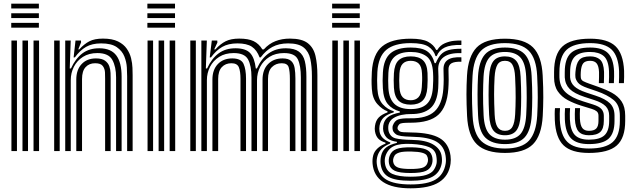

<svg xmlns="http://www.w3.org/2000/svg" viewBox="-20 -820 3438 1042"><path d="M41 -774V-800H191V-774ZM41 -722V-748H191V-722ZM41 -670V-696H191V-670ZM162 0V-600H192V0ZM42 0V-600H72V0ZM102 0V-600H132V0Z M670 0V-405.8Q670 -424.2 668.4 -453.9Q666.8 -483.5 655 -513.5Q643.2 -543.5 613.9 -564Q584.5 -584.5 529 -584.5Q479.5 -584.5 446.6 -565.4Q413.8 -546.2 386.2 -508.5H379.5L389.8 -600H419.5L420 -590L404.8 -552H410.2Q437 -581.5 465.2 -596Q493.5 -610.5 538.8 -610.5Q589.2 -610.5 620.4 -595.1Q651.5 -579.8 668.1 -555.5Q684.8 -531.2 691.4 -503.9Q698 -476.5 698.9 -451.9Q699.8 -427.2 699.8 -411.8V0ZM274 0V-600H304V0ZM334 0V-600H363.8L358.5 -448.5H365.2Q389.8 -502.2 427.2 -530.4Q464.8 -558.5 519.8 -558Q582.5 -557.5 611.2 -519.2Q640 -481 640 -403.8V0H610V-399.8Q610 -458.2 589.5 -495.1Q569 -532 508.5 -532Q462.5 -532 430.1 -511.4Q397.8 -490.8 380.9 -457.4Q364 -424 364 -385.2V0ZM394 0V-388Q394 -441.5 423 -472.2Q452 -503 500.8 -503Q533.2 -503 550 -490.8Q566.8 -478.5 573.1 -460.4Q579.5 -442.2 580 -424Q580.5 -405.8 580.5 -393.8V0H550.5V-392Q550.5 -406.5 549.8 -426.5Q549 -446.5 538 -461.6Q527 -476.8 496.2 -476.8Q463.8 -476.8 444.5 -455.6Q425.2 -434.5 425.2 -391.2V0Z M779.8 -774V-800H929.8V-774ZM779.8 -722V-748H929.8V-722ZM779.8 -670V-696H929.8V-670ZM900.8 0V-600H930.8V0ZM780.8 0V-600H810.8V0ZM840.8 0V-600H870.8V0Z M1672.8 0V-405.8Q1672.8 -459.8 1664.1 -499.9Q1655.5 -540 1628 -562.2Q1600.5 -584.5 1543.8 -584.5Q1494 -584.5 1458.1 -565.2Q1422.2 -546 1394.8 -508.5H1388.8Q1374.2 -548.2 1346.9 -566.4Q1319.5 -584.5 1268.8 -584.5Q1219 -584.5 1185.8 -565.4Q1152.5 -546.2 1125 -508.5H1118.2L1129.5 -600H1159.2L1159.8 -589L1142.5 -552H1149Q1175.8 -581.5 1204.5 -596Q1233.2 -610.5 1278.5 -610.5Q1327.5 -610.5 1356.2 -596.8Q1385 -583 1403.8 -552H1411.8Q1439.5 -582.8 1474.8 -596.6Q1510 -610.5 1553.5 -610.5Q1618.2 -610.5 1650.1 -585.9Q1682 -561.2 1692.2 -516.5Q1702.5 -471.8 1702.5 -411.8V0ZM1012.8 0V-600H1042.8V0ZM1072.8 0V-600H1102.5L1097.2 -448.5H1104Q1128.5 -502.2 1166.5 -530.4Q1204.5 -558.5 1259.5 -558Q1314 -557.5 1337.8 -531.8Q1361.5 -506 1368.2 -448.5H1374.2Q1398.8 -502.2 1438.1 -530.4Q1477.5 -558.5 1532.5 -558Q1578.5 -557.5 1602.2 -539.8Q1626 -522 1634.4 -487.9Q1642.8 -453.8 1642.8 -403.8V0H1612.8V-399.8Q1612.8 -463.5 1596.4 -497.8Q1580 -532 1521.2 -532Q1475.2 -532 1442.4 -511.4Q1409.5 -490.8 1392.1 -457.4Q1374.8 -424 1374.8 -385.2V0H1344.8V-399.8Q1344.8 -463.5 1326 -497.8Q1307.2 -532 1248.2 -532Q1202.2 -532 1169.6 -511.4Q1137 -490.8 1119.9 -457.4Q1102.8 -424 1102.8 -385.2V0ZM1132.8 0V-388Q1132.8 -441.5 1162.2 -472.2Q1191.8 -503 1240.5 -503Q1288.5 -503 1301.9 -473.2Q1315.2 -443.5 1315.2 -393.8V0H1285.2V-392Q1285.2 -433 1276.2 -454.9Q1267.2 -476.8 1236 -476.8Q1203.5 -476.8 1183.8 -455.6Q1164 -434.5 1164 -391.2V0ZM1404.8 0V-388Q1404.8 -441.5 1434.8 -472.2Q1464.8 -503 1513.5 -503Q1545.5 -503 1560.2 -489.1Q1575 -475.2 1579.1 -450.8Q1583.2 -426.2 1583.2 -393.8V0H1553.2V-392Q1553.2 -433 1546.6 -454.9Q1540 -476.8 1509 -476.8Q1476.5 -476.8 1455.5 -455.6Q1434.5 -434.5 1434.5 -391.2V0Z M1782.5 -774V-800H1932.5V-774ZM1782.5 -722V-748H1932.5V-722ZM1782.5 -670V-696H1932.5V-670ZM1903.5 0V-600H1933.5V0ZM1783.5 0V-600H1813.5V0ZM1843.5 0V-600H1873.5V0Z M2208.2 202Q2110.8 202 2059.2 167.9Q2007.8 133.8 2002 69Q2000 46 2005 25Q2010 3.5 2028.2 -14Q2046.5 -31.5 2072 -40V-46Q2047 -53.2 2033.2 -67.4Q2019.5 -81.5 2015 -107Q2012.5 -121 2015 -136.8Q2019.2 -165.8 2035.6 -182.5Q2052 -199.2 2083 -210V-216Q2055 -225.5 2028.1 -255.2Q2001.2 -285 1998 -337Q1996.2 -364.8 1996.5 -386.1Q1996.8 -407.5 1998 -430Q2003.8 -526.5 2054.1 -568.2Q2104.5 -610 2209 -610Q2272.2 -610 2303.2 -593.2Q2334.2 -576.5 2347.2 -549H2353.2Q2368.2 -574 2393.6 -585Q2419 -596 2444.2 -598.5Q2469.5 -601 2484 -600V-576Q2425.2 -577.2 2394.1 -562.4Q2363 -547.5 2349.8 -515.5H2343.8Q2333.8 -548.2 2304.8 -567.1Q2275.8 -586 2209 -586Q2120.2 -586 2076.6 -549.5Q2033 -513 2028 -429Q2025.2 -383 2028 -338Q2031.5 -282.2 2057.2 -254.1Q2083 -226 2117 -216.2V-210.2Q2080.5 -199.5 2062.5 -182.4Q2044.5 -165.2 2039.8 -137.5Q2037.2 -122.2 2039.8 -106.2Q2046.5 -65.8 2098 -47.2V-41.2Q2066.2 -28 2051 -12Q2035.8 4 2029.2 24.8Q2022.2 47 2024.8 68.5Q2031.8 127 2075.2 154Q2118.8 181 2208.2 181Q2300.5 181 2344.4 154.1Q2388.2 127.2 2398.5 69Q2402 50 2398.2 25.2Q2390.2 -27 2347.9 -51.6Q2305.5 -76.2 2214 -78Q2176.2 -78.8 2157 -81.9Q2137.8 -85 2129.1 -91Q2120.5 -97 2114.8 -106Q2111.2 -111.8 2110.4 -122Q2109.5 -132.2 2111.5 -138Q2121 -164 2140 -171.4Q2159 -178.8 2209 -178Q2296.2 -176.8 2338.1 -215.2Q2380 -253.8 2386 -338Q2387.8 -361.8 2388 -387.6Q2388.2 -413.5 2387 -439.8Q2383.2 -514.8 2484 -509V-485Q2446.2 -486.2 2429.5 -476.1Q2412.8 -466 2414 -440Q2415.2 -413.5 2415 -387.2Q2414.8 -361 2413 -337Q2406 -240 2358.9 -197Q2311.8 -154 2209 -154Q2180.5 -154 2166.8 -152.4Q2153 -150.8 2147.6 -146Q2142.2 -141.2 2138.2 -131.5Q2137.5 -129.8 2137.4 -124.8Q2137.2 -119.8 2139.8 -116.2Q2144.8 -109.8 2150 -106.6Q2155.2 -103.5 2169.2 -102.5Q2183.2 -101.5 2214.2 -101Q2316.8 -99.5 2366.4 -70.2Q2416 -41 2425 25Q2428 47.2 2425 69Q2415.8 134.8 2363.4 168.4Q2311 202 2208.2 202ZM2208.2 161Q2125.5 161 2088.6 140Q2051.8 119 2045.8 70Q2043.2 47.5 2048.5 24.8Q2055 -3.2 2075 -19.2Q2095 -35.2 2134 -44.5V-50.5Q2103 -54.8 2085.5 -67.2Q2068 -79.8 2060.8 -106.8Q2057.5 -119.8 2059.8 -137.5Q2063.8 -167.2 2085 -184.1Q2106.2 -201 2150 -209.2V-215.2Q2108.2 -226.8 2084.8 -255Q2061.2 -283.2 2057.8 -341Q2056.5 -362.5 2056.5 -382Q2056.5 -401.5 2058 -426.5Q2062.2 -499 2098.8 -530.5Q2135.2 -562 2209 -562Q2268 -562 2297.2 -542.4Q2326.5 -522.8 2338.8 -477.2H2344.8Q2357.2 -507.2 2373.2 -524.4Q2389.2 -541.5 2415.4 -548.5Q2441.5 -555.5 2484 -555.5V-531.5Q2419.5 -534.2 2387.1 -509.4Q2354.8 -484.5 2358.5 -435.2Q2359.5 -423.5 2359.5 -404.9Q2359.5 -386.2 2359.2 -368.5Q2359 -350.8 2358.2 -341.5Q2352.8 -264 2315.1 -232Q2277.5 -200 2209 -201Q2185.8 -201.5 2160 -196.4Q2134.2 -191.2 2114.5 -178.6Q2094.8 -166 2088.8 -143.5Q2086.8 -135.8 2087 -125Q2087.2 -114.2 2089 -107.8Q2098.2 -76.2 2127.6 -69Q2157 -61.8 2214.5 -60.8Q2290 -59.8 2330 -36.4Q2370 -13 2376.5 25.2Q2380.8 49.5 2376.8 69.2Q2367 117 2327.2 139Q2287.5 161 2208.2 161ZM2209 -228Q2266.5 -228 2295.6 -254.9Q2324.8 -281.8 2329.2 -343.5Q2330.5 -361 2331 -382.1Q2331.5 -403.2 2330.2 -425.2Q2327 -490.5 2294.9 -514.2Q2262.8 -538 2209 -538Q2150.5 -538 2121 -511.6Q2091.5 -485.2 2087.8 -424.5Q2086.5 -404.2 2086.6 -382.6Q2086.8 -361 2087.8 -342.5Q2091.2 -283.8 2120.9 -255.9Q2150.5 -228 2209 -228ZM2209 -252Q2166 -252 2143.4 -273.4Q2120.8 -294.8 2117.8 -344.2Q2116.5 -366.2 2116.6 -384.9Q2116.8 -403.5 2117.8 -422.2Q2120.8 -471.5 2143.2 -492.8Q2165.8 -514 2209 -514Q2252.8 -514 2275.2 -493.1Q2297.8 -472.2 2300.2 -424Q2302 -386 2299.2 -344.8Q2295.8 -295.2 2273.2 -273.6Q2250.8 -252 2209 -252ZM2209 -276Q2235.2 -276 2250.9 -292.1Q2266.5 -308.2 2269.2 -347.5Q2270.5 -366.8 2271 -383.4Q2271.5 -400 2270.2 -422.5Q2268.5 -458.8 2252.9 -474.4Q2237.2 -490 2209 -490Q2181 -490 2165.5 -474Q2150 -458 2147.8 -421Q2146.8 -401.5 2146.6 -384.1Q2146.5 -366.8 2147.8 -346Q2150 -308.5 2165.5 -292.2Q2181 -276 2209 -276ZM2208.2 139Q2263.8 139 2292.4 129.6Q2321 120.2 2332.6 104.2Q2344.2 88.2 2348.8 69Q2352.5 52.2 2347.5 24.5Q2341.5 -7.5 2308.8 -21.5Q2276 -35.5 2214.2 -38.8Q2151 -42.2 2118.4 -27.4Q2085.8 -12.5 2072.5 25.2Q2065.5 45.5 2069.5 69.5Q2076 108.5 2109.4 123.8Q2142.8 139 2208.2 139ZM2208.2 119Q2147 119 2121.9 106.6Q2096.8 94.2 2091.5 69Q2086.8 46 2094.8 25Q2104.8 -1 2131.1 -11.2Q2157.5 -21.5 2215.2 -20.5Q2266.8 -19.5 2291.6 -9.1Q2316.5 1.2 2323.8 24.8Q2330.8 46.5 2324.8 68.5Q2317.2 95.8 2291.6 107.4Q2266 119 2208.2 119ZM2208.2 97Q2249.2 97 2269.9 91.2Q2290.5 85.5 2298 69Q2308.5 47 2297 25Q2286 4 2214.2 2.5Q2167.5 1.2 2147.6 7.6Q2127.8 14 2121.5 24.2Q2107.5 47.5 2117 69Q2123.8 84 2143.8 90.5Q2163.8 97 2208.2 97Z M2720.5 10Q2616.8 10 2568.5 -36.5Q2520.2 -83 2514.8 -190.8Q2511.5 -257 2511.5 -307.5Q2511.5 -358 2514.5 -410Q2520.5 -514 2566.6 -562Q2612.8 -610 2720.5 -610Q2825 -610 2872.4 -563.1Q2919.8 -516.2 2925.2 -410Q2928.8 -342 2928.5 -291.4Q2928.2 -240.8 2925.5 -191Q2919.5 -84.5 2872.5 -37.2Q2825.5 10 2720.5 10ZM2720.5 -14Q2812.2 -14 2851.2 -57.1Q2890.2 -100.2 2895.5 -192.8Q2898.2 -242 2898.5 -290.4Q2898.8 -338.8 2895.2 -408.8Q2890.5 -502.5 2850.1 -544.2Q2809.8 -586 2720.5 -586Q2629.5 -586 2589.6 -543.8Q2549.8 -501.5 2544.5 -408.2Q2542 -362.5 2541.5 -312.9Q2541 -263.2 2544.8 -191.2Q2549.8 -93.5 2592.5 -53.8Q2635.2 -14 2720.5 -14ZM2720.5 -38Q2650.5 -38 2614.6 -72.5Q2578.8 -107 2574.5 -194.2Q2571.5 -254.2 2571.6 -307.6Q2571.8 -361 2574.2 -405.2Q2579 -487 2611.8 -524.5Q2644.5 -562 2720.5 -562Q2791.8 -562 2826.4 -527Q2861 -492 2865.2 -408.2Q2868.8 -341.2 2868.6 -291.4Q2868.5 -241.5 2865.8 -195.8Q2861 -111 2827.5 -74.5Q2794 -38 2720.5 -38ZM2720.5 -62Q2778.2 -62 2805 -93.2Q2831.8 -124.5 2835.8 -196.8Q2838.2 -238 2838.5 -289.4Q2838.8 -340.8 2835.5 -405Q2832 -477.2 2804.6 -507.6Q2777.2 -538 2720.5 -538Q2662.2 -538 2635.4 -507Q2608.5 -476 2604.2 -404.2Q2602 -364.5 2601.6 -312.9Q2601.2 -261.2 2604.5 -195.5Q2608.2 -122.5 2636 -92.2Q2663.8 -62 2720.5 -62ZM2720.5 -86Q2678.2 -86 2657.9 -111.5Q2637.5 -137 2634.5 -197Q2631.5 -256 2631.5 -304.4Q2631.5 -352.8 2634.2 -403Q2637.8 -462.5 2657.6 -488.2Q2677.5 -514 2720.5 -514Q2761.2 -514 2781.9 -489.4Q2802.5 -464.8 2805.5 -404Q2808.5 -343.8 2808.5 -293.6Q2808.5 -243.5 2805.8 -198Q2802.5 -138 2782.6 -112Q2762.8 -86 2720.5 -86ZM2720.5 -110Q2748.8 -110 2761 -131.9Q2773.2 -153.8 2775.8 -199.5Q2778.2 -242 2778.5 -289.8Q2778.8 -337.5 2775.5 -402.5Q2773.5 -446.5 2761.2 -468.2Q2749 -490 2720.5 -490Q2691.8 -490 2679.4 -468.5Q2667 -447 2664.2 -401.5Q2661.5 -353.5 2661.5 -307.5Q2661.5 -261.5 2664.5 -198Q2666.8 -151.2 2679.9 -130.6Q2693 -110 2720.5 -110Z M3176 -86Q3137.8 -86 3120 -106.4Q3102.2 -126.8 3100 -173.5Q3099.5 -185 3099.6 -201.5Q3099.8 -218 3100.8 -233H3128Q3126 -202 3127.2 -175.5Q3129 -140.2 3140.4 -125.1Q3151.8 -110 3176 -110Q3204 -110 3216 -122.6Q3228 -135.2 3228 -164V-192Q3228 -207.8 3218.1 -215.9Q3208.2 -224 3191.5 -229L3136 -246Q3095.5 -258.5 3061.6 -276.5Q3027.8 -294.5 3007.4 -324Q2987 -353.5 2987 -400V-429Q2987 -526 3032.5 -568Q3078 -610 3183 -610Q3277.2 -610 3319.9 -569.6Q3362.5 -529.2 3367 -436Q3367.8 -420 3367.2 -402.4Q3366.8 -384.8 3366 -369H3338.8Q3339.2 -382.8 3339.9 -401Q3340.5 -419.2 3339.8 -434.5Q3335.8 -515.8 3299.4 -550.9Q3263 -586 3183 -586Q3093.5 -586 3054.8 -549.6Q3016 -513.2 3016 -429Q3016 -422.8 3015.9 -414.5Q3015.8 -406.2 3016 -400Q3018 -348.8 3049.5 -319.2Q3081 -289.8 3144.2 -270L3198.5 -253Q3231.8 -242.5 3244.4 -227.8Q3257 -213 3257 -192V-164Q3257 -122.2 3238.1 -104.1Q3219.2 -86 3176 -86ZM3176 -38Q3109.5 -38 3079.2 -68.9Q3049 -99.8 3045.5 -170.8Q3045 -183.5 3045.1 -202Q3045.2 -220.5 3046.5 -233H3073.8Q3072.8 -220.8 3072.5 -203.2Q3072.2 -185.8 3072.8 -172.2Q3075.5 -113.2 3099.6 -87.6Q3123.8 -62 3176 -62Q3235 -62 3260.5 -85.8Q3286 -109.5 3286 -164V-192Q3286 -224 3266.9 -243.6Q3247.8 -263.2 3205.2 -277L3152.8 -294Q3096.2 -312.5 3071.8 -337.1Q3047.2 -361.8 3045 -400Q3044.8 -406.8 3044.9 -415Q3045 -423.2 3045 -429Q3045 -500.2 3077.1 -531.1Q3109.2 -562 3183 -562Q3248.8 -562 3279 -532.2Q3309.2 -502.5 3312.5 -433.8Q3313 -420.5 3312.8 -404.9Q3312.5 -389.2 3311.5 -369H3284.2Q3285 -387.8 3285.5 -402.4Q3286 -417 3285.2 -433.2Q3282.5 -493.5 3256.4 -515.8Q3230.2 -538 3183 -538Q3124.8 -538 3099.4 -512.6Q3074 -487.2 3074 -429Q3074 -422.8 3073.9 -414.4Q3073.8 -406 3074 -400Q3076 -372 3096 -352.5Q3116 -333 3161 -318L3212.2 -301Q3265.5 -283.5 3290.2 -259.2Q3315 -235 3315 -192V-164Q3315 -96.5 3282.8 -67.2Q3250.5 -38 3176 -38ZM3176 10Q3081.5 10 3038.5 -31.2Q2995.5 -72.5 2991 -168Q2990.2 -183.8 2990.4 -202.2Q2990.5 -220.8 2992 -233H3019.2Q3018 -221.5 3017.8 -204Q3017.5 -186.5 3018.2 -169.5Q3022.2 -86.2 3058.9 -50.1Q3095.5 -14 3176 -14Q3266 -14 3305 -48.8Q3344 -83.5 3344 -164V-192Q3344 -249.5 3310.2 -277.4Q3276.5 -305.2 3219 -325L3169.2 -342Q3128.8 -356 3116.8 -371.4Q3104.8 -386.8 3103 -400Q3102 -405.8 3102.2 -413.9Q3102.5 -422 3103 -429Q3106.5 -474.5 3123.2 -494.2Q3140 -514 3183 -514Q3216.5 -514 3236.2 -496.8Q3256 -479.5 3258.2 -430.2Q3258.8 -420 3258.2 -403.4Q3257.8 -386.8 3257.2 -369H3230Q3230.5 -385.8 3231 -401.9Q3231.5 -418 3231 -429Q3229.5 -461.5 3218.2 -475.8Q3207 -490 3183 -490Q3155.5 -490 3144.8 -475.9Q3134 -461.8 3132 -429Q3130.8 -412 3132 -400Q3133.2 -385.5 3146.2 -379Q3159.2 -372.5 3177.8 -366L3226 -349Q3267.8 -334.5 3301 -316.4Q3334.2 -298.2 3353.6 -269.1Q3373 -240 3373 -192V-164Q3373 -70.8 3327.2 -30.4Q3281.5 10 3176 10Z"/></svg>

Font: Big Shoulders Inline Display Black
Style: Regular
Weight: 900
Designer: Patric King
Foundry: XO Type Co
Version: Version 1.000